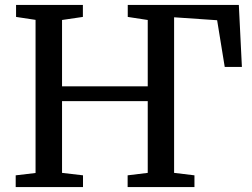

<svg xmlns="http://www.w3.org/2000/svg" viewBox="-20 -763 1028 783"><path d="M44 0V-48L125 -57.5V-682L45.5 -694V-743H318V-694L233 -681.5V-411H582.5V-681.5L501 -694V-743H954L966.5 -490H896.5L865.5 -680.5L690 -692.5V-58L773 -48V0H500.5V-48L582.5 -58V-350.5H233V-58L318.5 -48V0Z"/></svg>

Font: Merriweather 24pt
Style: Regular
Weight: 400
Designer: Eben Sorkin
Foundry: Eben Sorkin
Version: Version 2.100